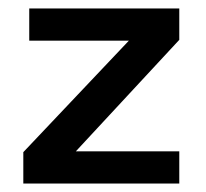

<svg xmlns="http://www.w3.org/2000/svg" viewBox="-20 -433 485 453"><path d="M35 0V-74L284 -337H49V-413H403V-339L159 -76H403V0Z"/></svg>

Font: Darker Grotesque Light
Style: Bold
Weight: 700
Version: Version 1.000;gftools[0.9.28]